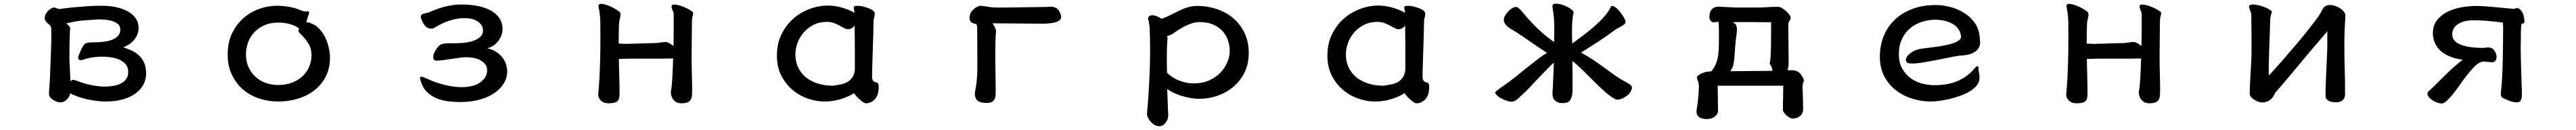

<svg xmlns="http://www.w3.org/2000/svg" viewBox="-20 -502 14040 708"><path d="M224.6 -410.2Q224.6 -417 230 -426.8Q235.4 -436.5 243.2 -444.3Q251 -452.1 261.2 -457Q271.5 -461.9 281.2 -460Q289.1 -458 292 -455.6Q294.9 -453.1 306.6 -453.1Q308.6 -453.1 328.1 -456.1Q347.7 -459 378.9 -461.9Q410.2 -464.8 450.7 -467.8Q491.2 -470.7 535.2 -470.7Q577.1 -470.7 613.3 -462.9Q649.4 -455.1 676.8 -439.9Q704.1 -424.8 719.7 -402.3Q735.4 -379.9 735.4 -351.6Q735.4 -328.1 727.1 -310.5Q718.8 -293 706.5 -279.8Q694.3 -266.6 679.2 -257.8Q664.1 -249 651.4 -244.1Q670.9 -238.3 692.9 -229Q714.8 -219.7 733.4 -203.6Q752 -187.5 764.2 -163.1Q776.4 -138.7 776.4 -100.6Q776.4 -72.3 763.2 -44.9Q750 -17.6 722.7 3.9Q695.3 25.4 653.8 38.1Q612.3 50.8 556.6 50.8Q534.2 50.8 508.3 47.9Q482.4 44.9 456.1 39.1Q429.7 33.2 405.8 24.9Q381.8 16.6 363.3 5.9Q359.4 24.4 344.2 40Q329.1 55.7 309.6 55.7Q300.8 55.7 289.6 51.8Q278.3 47.9 268.6 41.5Q258.8 35.2 252.4 25.9Q246.1 16.6 247.1 5.9Q247.1 4.9 247.1 2Q247.1 -1 247.6 -8.3Q248 -15.6 249 -30.3Q250 -44.9 252 -70.3Q254.9 -153.3 257.3 -209.5Q259.8 -265.6 259.8 -308.6Q259.8 -334 259.3 -345.7Q258.8 -357.4 253.9 -362.3Q251 -366.2 245.1 -370.6Q239.3 -375 234.4 -380.4Q229.5 -385.7 226.1 -392.6Q222.7 -399.4 224.6 -410.2ZM358.4 -177.7Q358.4 -166 359.4 -149.9Q360.4 -133.8 361.3 -117.2Q362.3 -100.6 362.8 -85Q363.3 -69.3 363.3 -57.6Q371.1 -68.4 378.9 -67.4Q386.7 -66.4 400.4 -61.5Q434.6 -47.9 470.2 -40Q505.9 -32.2 546.9 -30.3Q575.2 -30.3 599.6 -34.7Q624 -39.1 642.1 -49.3Q660.2 -59.6 669.9 -75.2Q679.7 -90.8 678.7 -114.3Q677.7 -137.7 664.1 -152.8Q650.4 -168 629.9 -177.2Q609.4 -186.5 584.5 -189.9Q559.6 -193.4 536.1 -193.4Q516.6 -193.4 494.6 -190.9Q472.7 -188.5 450.2 -182.6Q446.3 -181.6 439 -178.7Q431.6 -175.8 424.8 -174.8Q418 -173.8 412.6 -175.8Q407.2 -177.7 406.2 -186.5Q405.3 -191.4 409.2 -201.2Q413.1 -210.9 418.9 -224.6Q425.8 -240.2 431.2 -249.5Q436.5 -258.8 443.8 -263.7Q451.2 -268.6 462.4 -270Q473.6 -271.5 491.2 -271.5Q517.6 -271.5 543.5 -274.4Q569.3 -277.3 589.8 -285.2Q610.4 -293 623 -306.6Q635.7 -320.3 635.7 -340.8Q635.7 -369.1 604 -382.8Q572.3 -396.5 516.6 -396.5Q483.4 -394.5 438 -391.1Q392.6 -387.7 340.8 -374Q350.6 -367.2 357.4 -359.9Q364.3 -352.5 361.3 -334Q359.4 -303.7 358.9 -260.7Q358.4 -217.8 358.4 -177.7Z M1660.2 -440.4Q1665 -437.5 1665 -431.6Q1663.1 -424.8 1658.7 -412.6Q1654.3 -400.4 1649.4 -380.9Q1659.2 -380.9 1669.9 -377Q1680.7 -373 1689.9 -368.2Q1699.2 -363.3 1705.6 -358.4Q1711.9 -353.5 1713.9 -351.6Q1749 -315.4 1763.7 -270.5Q1778.3 -225.6 1778.3 -188.5Q1778.3 -130.9 1755.9 -86.4Q1733.4 -42 1695.3 -11.7Q1657.2 18.6 1606 34.7Q1554.7 50.8 1498 50.8Q1440.4 50.8 1390.1 33.7Q1339.8 16.6 1302.2 -16.6Q1264.6 -49.8 1242.7 -97.2Q1220.7 -144.5 1220.7 -205.1Q1220.7 -270.5 1244.6 -320.3Q1268.6 -370.1 1306.6 -403.3Q1344.7 -436.5 1392.6 -453.6Q1440.4 -470.7 1488.3 -470.7Q1516.6 -470.7 1550.8 -465.3Q1585 -460 1608.4 -450.2Q1626 -442.4 1634.8 -440.9Q1643.6 -439.5 1647.5 -439.5Q1651.4 -439.5 1653.3 -440.4Q1655.3 -441.4 1660.2 -440.4ZM1627 -307.6Q1625 -310.5 1620.1 -314.5Q1615.2 -318.4 1611.3 -323.7Q1607.4 -329.1 1606.4 -334.5Q1605.5 -339.8 1611.3 -345.7Q1590.8 -362.3 1560.5 -370.6Q1530.3 -378.9 1498 -378.9Q1451.2 -378.9 1418 -363.3Q1384.8 -347.7 1362.8 -322.8Q1340.8 -297.9 1330.6 -267.6Q1320.3 -237.3 1320.3 -207Q1320.3 -167 1334.5 -136.2Q1348.6 -105.5 1372.6 -83.5Q1396.5 -61.5 1428.2 -50.3Q1460 -39.1 1495.1 -39.1Q1538.1 -39.1 1572.3 -52.2Q1606.4 -65.4 1629.9 -87.9Q1653.3 -110.4 1665.5 -140.1Q1677.7 -169.9 1677.7 -202.1Q1677.7 -236.3 1661.6 -263.2Q1645.5 -290 1627 -307.6Z M2279.3 -390.6Q2271.5 -406.2 2273.4 -414.1Q2275.4 -421.9 2282.2 -425.3Q2289.1 -428.7 2298.8 -430.2Q2308.6 -431.6 2316.4 -434.6Q2368.2 -457 2411.1 -467.3Q2454.1 -477.5 2496.1 -477.5Q2539.1 -477.5 2579.1 -470.2Q2619.1 -462.9 2649.9 -447.3Q2680.7 -431.6 2699.2 -406.2Q2717.8 -380.9 2718.8 -344.7Q2718.8 -335 2715.3 -319.3Q2711.9 -303.7 2702.1 -288.1Q2692.4 -272.5 2676.3 -258.8Q2660.2 -245.1 2634.8 -239.3Q2665 -232.4 2686 -218.3Q2707 -204.1 2720.2 -186Q2733.4 -168 2738.8 -148.4Q2744.1 -128.9 2744.1 -112.3Q2744.1 -79.1 2726.6 -49.3Q2709 -19.5 2676.3 3.4Q2643.6 26.4 2595.7 40Q2547.9 53.7 2486.3 53.7Q2453.1 53.7 2419.4 49.3Q2385.7 44.9 2356.4 32.2Q2327.1 19.5 2304.7 -3.4Q2282.2 -26.4 2271.5 -64.5Q2267.6 -76.2 2270 -80.6Q2272.5 -85 2278.3 -84Q2284.2 -83 2293 -79.6Q2301.8 -76.2 2310.5 -72.3Q2332 -61.5 2356.9 -53.2Q2381.8 -44.9 2405.8 -39.1Q2429.7 -33.2 2452.6 -30.3Q2475.6 -27.3 2493.2 -27.3Q2563.5 -27.3 2599.1 -54.7Q2634.8 -82 2634.8 -119.1Q2634.8 -140.6 2622.6 -154.3Q2610.4 -168 2593.3 -176.3Q2576.2 -184.6 2556.6 -187.5Q2537.1 -190.4 2522.5 -190.4Q2505.9 -190.4 2484.4 -187.5Q2462.9 -184.6 2440.4 -181.2Q2418 -177.7 2396.5 -174.8Q2375 -171.9 2358.4 -171.9Q2340.8 -171.9 2340.8 -191.4Q2340.8 -197.3 2343.8 -207Q2346.7 -216.8 2353.5 -227.5Q2362.3 -242.2 2370.1 -250.5Q2377.9 -258.8 2389.2 -262.2Q2400.4 -265.6 2417.5 -266.1Q2434.6 -266.6 2462.9 -266.6Q2483.4 -266.6 2509.3 -269Q2535.2 -271.5 2558.1 -279.3Q2581.1 -287.1 2596.7 -300.8Q2612.3 -314.5 2612.3 -336.9Q2612.3 -364.3 2585.4 -383.8Q2558.6 -403.3 2509.8 -403.3Q2472.7 -403.3 2431.2 -390.1Q2389.6 -377 2348.6 -351.6Q2333 -341.8 2313.5 -349.1Q2293.9 -356.4 2279.3 -390.6Z M3352.5 -180.7Q3352.5 -159.2 3353.5 -132.8Q3354.5 -106.4 3355 -80.1Q3355.5 -53.7 3356 -30.3Q3356.4 -6.8 3356.4 7.8Q3356.4 39.1 3343.8 49.8Q3331.1 60.5 3297.9 60.5Q3278.3 60.5 3266.6 54.2Q3254.9 47.9 3248.5 38.6Q3242.2 29.3 3240.7 19Q3239.3 8.8 3241.2 0Q3243.2 -24.4 3244.6 -43.5Q3246.1 -62.5 3247.1 -80.1Q3248 -97.7 3248.5 -116.7Q3249 -135.7 3250 -159.2Q3251 -181.6 3251.5 -220.2Q3252 -258.8 3252 -299.8Q3252 -341.8 3251.5 -381.8Q3251 -421.9 3242.2 -462.9Q3239.3 -475.6 3246.6 -479Q3253.9 -482.4 3267.1 -480Q3280.3 -477.5 3296.4 -471.2Q3312.5 -464.8 3326.7 -457Q3340.8 -449.2 3350.6 -441.9Q3360.4 -434.6 3360.4 -430.7Q3363.3 -421.9 3359.4 -406.7Q3355.5 -391.6 3353.5 -375Q3352.5 -350.6 3352.1 -324.2Q3351.6 -297.9 3351.6 -264.6Q3362.3 -263.7 3380.9 -263.2Q3399.4 -262.7 3413.1 -263.7L3552.7 -267.6Q3563.5 -267.6 3579.6 -270.5Q3595.7 -273.4 3606.4 -273.4Q3613.3 -273.4 3621.6 -270Q3629.9 -266.6 3650.4 -252Q3651.4 -287.1 3651.4 -328.6Q3651.4 -370.1 3651.4 -422.9Q3651.4 -433.6 3646.5 -443.4Q3641.6 -453.1 3639.6 -463.9Q3638.7 -478.5 3657.2 -477.1Q3675.8 -475.6 3698.2 -467.3Q3720.7 -459 3739.3 -447.8Q3757.8 -436.5 3757.8 -431.6Q3757.8 -424.8 3754.9 -415Q3752 -405.3 3751 -391.6Q3751 -379.9 3750.5 -356.4Q3750 -333 3750 -304.2Q3750 -275.4 3749.5 -244.1Q3749 -212.9 3749 -185.5Q3749 -168.9 3749.5 -146Q3750 -123 3750.5 -99.1Q3751 -75.2 3751.5 -52.2Q3752 -29.3 3752 -13.7Q3752 2.9 3751 16.6Q3750 30.3 3744.6 40Q3739.3 49.8 3727.5 55.2Q3715.8 60.5 3694.3 60.5Q3674.8 60.5 3663.1 52.7Q3651.4 44.9 3645 34.2Q3638.7 23.4 3637.2 12.7Q3635.7 2 3635.7 -2.9Q3638.7 -12.7 3640.6 -33.2Q3642.6 -53.7 3644 -79.1Q3645.5 -104.5 3646.5 -132.3Q3647.5 -160.2 3648.4 -183.6Q3614.3 -182.6 3576.2 -182.6Q3538.1 -182.6 3501 -182.6Q3463.9 -182.6 3428.2 -182.6Q3392.6 -182.6 3352.5 -180.7Z M4637.7 -432.6Q4635.7 -440.4 4635.3 -443.8Q4634.8 -447.3 4634.3 -448.7Q4633.8 -450.2 4633.8 -451.7Q4633.8 -453.1 4632.8 -457Q4632.8 -460 4632.8 -462.9Q4632.8 -465.8 4636.2 -467.8Q4639.6 -469.7 4648.4 -470.2Q4657.2 -470.7 4673.8 -468.8Q4708 -460.9 4727.5 -451.2Q4747.1 -441.4 4747.1 -426.8Q4747.1 -416 4743.7 -405.3Q4740.2 -394.5 4740.2 -377.9Q4740.2 -365.2 4739.7 -341.3Q4739.3 -317.4 4738.3 -288.1Q4737.3 -258.8 4736.3 -227.1Q4735.4 -195.3 4734.4 -167Q4733.4 -138.7 4732.9 -116.7Q4732.4 -94.7 4732.4 -85Q4732.4 -69.3 4738.8 -61.5Q4745.1 -53.7 4761.7 -51.8Q4766.6 -46.9 4767.6 -40Q4768.6 -33.2 4768.6 -22.5Q4766.6 19.5 4746.1 40Q4725.6 60.5 4699.2 60.5Q4692.4 60.5 4682.6 53.7Q4672.9 46.9 4662.6 37.6Q4652.3 28.3 4644.5 19Q4636.7 9.8 4634.8 4.9Q4609.4 22.5 4565.9 36.6Q4522.5 50.8 4472.7 50.8Q4431.6 50.8 4386.2 36.1Q4340.8 21.5 4302.7 -9.3Q4264.6 -40 4239.3 -87.4Q4213.9 -134.8 4213.9 -199.2Q4213.9 -263.7 4238.3 -314Q4262.7 -364.3 4302.2 -399.4Q4341.8 -434.6 4391.6 -453.1Q4441.4 -471.7 4491.2 -471.7Q4562.5 -471.7 4637.7 -432.6ZM4638.7 -122.1Q4638.7 -183.6 4638.7 -224.6Q4638.7 -265.6 4638.2 -292.5Q4637.7 -319.3 4637.7 -335Q4637.7 -350.6 4637.7 -362.3Q4621.1 -342.8 4601.6 -342.8Q4591.8 -342.8 4580.1 -349.1Q4568.4 -355.5 4554.7 -362.8Q4541 -370.1 4524.4 -376.5Q4507.8 -382.8 4487.3 -382.8Q4443.4 -382.8 4410.6 -365.2Q4377.9 -347.7 4356.4 -321.3Q4335 -294.9 4324.7 -264.2Q4314.5 -233.4 4314.5 -207Q4314.5 -166 4330.1 -133.8Q4345.7 -101.6 4373.5 -79.6Q4401.4 -57.6 4439 -46.4Q4476.6 -35.2 4519.5 -35.2Q4540 -38.1 4560.5 -42Q4581.1 -45.9 4597.7 -55.2Q4614.3 -64.5 4625 -80.6Q4635.7 -96.7 4638.7 -122.1Z M5296.9 -372.1Q5273.4 -375 5267.1 -389.2Q5260.7 -403.3 5265.6 -418.9Q5267.6 -430.7 5274.9 -439.9Q5282.2 -449.2 5291 -456.1Q5299.8 -462.9 5309.1 -466.8Q5318.4 -470.7 5326.2 -470.7Q5342.8 -468.8 5365.7 -464.8Q5388.7 -460.9 5412.1 -460.9H5451.2L5672.9 -463.9Q5686.5 -463.9 5696.3 -464.8Q5706.1 -465.8 5713.9 -465.8Q5715.8 -465.8 5731.4 -460.4Q5747.1 -455.1 5756.8 -432.6Q5762.7 -419.9 5762.7 -409.2Q5762.7 -398.4 5752 -390.1Q5741.2 -381.8 5717.8 -377.4Q5694.3 -373 5652.3 -373Q5629.9 -373 5599.1 -373.5Q5568.4 -374 5533.7 -374Q5499 -374 5461.9 -374.5Q5424.8 -375 5388.7 -375Q5402.3 -355.5 5405.3 -345.7Q5408.2 -335.9 5408.2 -327.1Q5408.2 -325.2 5407.2 -319.3Q5406.2 -313.5 5406.2 -311.5Q5404.3 -274.4 5404.3 -231.9Q5404.3 -189.5 5404.3 -160.2Q5404.3 -122.1 5405.3 -80.6Q5406.2 -39.1 5406.2 -6.8Q5406.2 6.8 5405.3 18.6Q5404.3 30.3 5399.4 39.1Q5394.5 47.9 5384.8 53.2Q5375 58.6 5358.4 58.6Q5314.5 58.6 5301.8 40Q5289.1 21.5 5293.9 -3.9Q5306.6 -61.5 5306.2 -138.7Q5305.7 -215.8 5305.7 -295.9Q5305.7 -330.1 5305.2 -350.1Q5304.7 -370.1 5296.9 -372.1Z M6236.3 -401.4Q6236.3 -407.2 6241.7 -412.6Q6247.1 -418 6256.3 -418.9Q6265.6 -419.9 6279.3 -415.5Q6293 -411.1 6310.5 -399.4Q6339.8 -410.2 6363.3 -422.4Q6386.7 -434.6 6409.2 -445.3Q6431.6 -456.1 6455.1 -462.9Q6478.5 -469.7 6507.8 -469.7Q6558.6 -469.7 6608.4 -453.6Q6658.2 -437.5 6697.3 -405.8Q6736.3 -374 6760.7 -325.7Q6785.2 -277.3 6785.2 -212.9Q6785.2 -151.4 6761.2 -105Q6737.3 -58.6 6699.2 -27.3Q6661.1 3.9 6613.3 20Q6565.4 36.1 6516.6 36.1Q6490.2 36.1 6464.4 31.2Q6438.5 26.4 6415.5 19Q6392.6 11.7 6373 2Q6353.5 -7.8 6340.8 -17.6L6345.7 111.3Q6347.7 127.9 6344.2 141.6Q6340.8 155.3 6333.5 165Q6326.2 174.8 6316.9 180.2Q6307.6 185.5 6297.9 185.5Q6285.2 185.5 6272.9 178.7Q6260.7 171.9 6251.5 161.6Q6242.2 151.4 6236.3 139.6Q6230.5 127.9 6230.5 119.1Q6241.2 2 6245.6 -116.2Q6250 -234.4 6245.1 -352.5Q6243.2 -368.2 6241.7 -377Q6240.2 -385.7 6239.3 -390.1Q6238.3 -394.5 6237.3 -396.5Q6236.3 -398.4 6236.3 -401.4ZM6338.9 -197.3Q6338.9 -179.7 6338.9 -155.8Q6338.9 -131.8 6339.8 -106.4Q6345.7 -99.6 6358.9 -89.4Q6372.1 -79.1 6391.1 -69.8Q6410.2 -60.5 6434.1 -54.2Q6458 -47.9 6486.3 -47.9Q6533.2 -47.9 6569.3 -64Q6605.5 -80.1 6630.4 -106Q6655.3 -131.8 6668.5 -163.1Q6681.6 -194.3 6681.6 -224.6Q6681.6 -255.9 6671.4 -284.2Q6661.1 -312.5 6640.6 -334.5Q6620.1 -356.4 6589.4 -369.1Q6558.6 -381.8 6517.6 -381.8Q6497.1 -381.8 6476.6 -375.5Q6456.1 -369.1 6437 -359.4Q6418 -349.6 6401.4 -338.9Q6384.8 -328.1 6371.1 -318.4Q6365.2 -314.5 6356.9 -311Q6348.6 -307.6 6340.8 -306.6Q6341.8 -301.8 6342.3 -298.8Q6342.8 -295.9 6342.8 -289.1Q6341.8 -287.1 6340.3 -262.7Q6338.9 -238.3 6338.9 -197.3Z M7637.7 -432.6Q7635.7 -440.4 7635.3 -443.8Q7634.8 -447.3 7634.3 -448.7Q7633.8 -450.2 7633.8 -451.7Q7633.8 -453.1 7632.8 -457Q7632.8 -460 7632.8 -462.9Q7632.8 -465.8 7636.2 -467.8Q7639.6 -469.7 7648.4 -470.2Q7657.2 -470.7 7673.8 -468.8Q7708 -460.9 7727.5 -451.2Q7747.1 -441.4 7747.1 -426.8Q7747.1 -416 7743.7 -405.3Q7740.2 -394.5 7740.2 -377.9Q7740.2 -365.2 7739.7 -341.3Q7739.3 -317.4 7738.3 -288.1Q7737.3 -258.8 7736.3 -227.1Q7735.4 -195.3 7734.4 -167Q7733.4 -138.7 7732.9 -116.7Q7732.4 -94.7 7732.4 -85Q7732.4 -69.3 7738.8 -61.5Q7745.1 -53.7 7761.7 -51.8Q7766.6 -46.9 7767.6 -40Q7768.6 -33.2 7768.6 -22.5Q7766.6 19.5 7746.1 40Q7725.6 60.5 7699.2 60.5Q7692.4 60.5 7682.6 53.7Q7672.9 46.9 7662.6 37.6Q7652.3 28.3 7644.5 19Q7636.7 9.8 7634.8 4.9Q7609.4 22.5 7565.9 36.6Q7522.5 50.8 7472.7 50.8Q7431.6 50.8 7386.2 36.1Q7340.8 21.5 7302.7 -9.3Q7264.6 -40 7239.3 -87.4Q7213.9 -134.8 7213.9 -199.2Q7213.9 -263.7 7238.3 -314Q7262.7 -364.3 7302.2 -399.4Q7341.8 -434.6 7391.6 -453.1Q7441.4 -471.7 7491.2 -471.7Q7562.5 -471.7 7637.7 -432.6ZM7638.7 -122.1Q7638.7 -183.6 7638.7 -224.6Q7638.7 -265.6 7638.2 -292.5Q7637.7 -319.3 7637.7 -335Q7637.7 -350.6 7637.7 -362.3Q7621.1 -342.8 7601.6 -342.8Q7591.8 -342.8 7580.1 -349.1Q7568.4 -355.5 7554.7 -362.8Q7541 -370.1 7524.4 -376.5Q7507.8 -382.8 7487.3 -382.8Q7443.4 -382.8 7410.6 -365.2Q7377.9 -347.7 7356.4 -321.3Q7335 -294.9 7324.7 -264.2Q7314.5 -233.4 7314.5 -207Q7314.5 -166 7330.1 -133.8Q7345.7 -101.6 7373.5 -79.6Q7401.4 -57.6 7439 -46.4Q7476.6 -35.2 7519.5 -35.2Q7540 -38.1 7560.5 -42Q7581.1 -45.9 7597.7 -55.2Q7614.3 -64.5 7625 -80.6Q7635.7 -96.7 7638.7 -122.1Z M8759.8 -467.8Q8767.6 -473.6 8781.2 -463.9Q8794.9 -454.1 8807.6 -438.5Q8820.3 -422.9 8829.6 -406.7Q8838.9 -390.6 8838.9 -383.8Q8838.9 -376 8832 -370.1Q8825.2 -364.3 8815.9 -358.9Q8806.6 -353.5 8795.4 -347.7Q8784.2 -341.8 8775.4 -335Q8738.3 -306.6 8689.5 -274.9Q8640.6 -243.2 8595.7 -215.8Q8633.8 -195.3 8664.1 -174.8Q8694.3 -154.3 8721.7 -134.3Q8749 -114.3 8776.9 -94.2Q8804.7 -74.2 8839.8 -55.7Q8846.7 -50.8 8855.5 -46.4Q8864.3 -42 8869.6 -35.6Q8875 -29.3 8873 -19Q8871.1 -8.8 8858.4 8.8Q8851.6 15.6 8841.8 22.5Q8832 29.3 8821.3 34.2Q8810.5 39.1 8800.3 40.5Q8790 42 8783.2 38.1Q8757.8 25.4 8728.5 -0.5Q8699.2 -26.4 8668.9 -56.6Q8638.7 -86.9 8607.9 -117.2Q8577.1 -147.5 8548.8 -169.9Q8549.8 -129.9 8549.8 -86.4Q8549.8 -43 8549.8 -7.8Q8549.8 18.6 8539.6 39.1Q8529.3 59.6 8496.1 59.6Q8476.6 59.6 8465.3 53.2Q8454.1 46.9 8448.2 38.1Q8442.4 29.3 8441.4 19Q8440.4 8.8 8440.4 1Q8441.4 -4.9 8442.4 -23.9Q8443.4 -43 8444.3 -67.4Q8445.3 -91.8 8446.3 -117.2Q8447.3 -142.6 8448.2 -161.1Q8436.5 -151.4 8415 -129.4Q8393.6 -107.4 8370.6 -83.5Q8347.7 -59.6 8328.1 -38.6Q8308.6 -17.6 8300.8 -9.8Q8273.4 16.6 8253.9 34.2Q8234.4 51.8 8217.8 51.8Q8205.1 51.8 8187.5 45.4Q8169.9 39.1 8155.3 30.3Q8140.6 21.5 8132.8 11.7Q8125 2 8131.8 -3.9Q8152.3 -20.5 8180.2 -39.6Q8208 -58.6 8237.3 -82Q8254.9 -96.7 8278.3 -115.2Q8301.8 -133.8 8325.7 -152.8Q8349.6 -171.9 8372.1 -188.5Q8394.5 -205.1 8411.1 -213.9Q8362.3 -245.1 8319.3 -275.4Q8276.4 -305.7 8241.2 -328.1Q8227.5 -335.9 8213.9 -344.2Q8200.2 -352.5 8190.4 -362.3Q8180.7 -372.1 8176.8 -384.3Q8172.9 -396.5 8178.7 -411.1Q8186.5 -426.8 8200.7 -441.4Q8214.8 -456.1 8230.5 -461.9Q8245.1 -467.8 8255.9 -458Q8266.6 -448.2 8278.3 -434.6Q8301.8 -405.3 8326.7 -379.4Q8351.6 -353.5 8374 -333Q8396.5 -312.5 8416 -297.4Q8435.5 -282.2 8449.2 -272.5Q8450.2 -293.9 8450.2 -314Q8450.2 -334 8450.2 -351.6Q8450.2 -391.6 8446.8 -418.5Q8443.4 -445.3 8440.4 -464.8Q8438.5 -481.4 8457 -481.9Q8475.6 -482.4 8498 -474.6Q8520.5 -466.8 8539.1 -454.1Q8557.6 -441.4 8555.7 -432.6Q8553.7 -426.8 8551.8 -415.5Q8549.8 -404.3 8549.8 -396.5Q8547.9 -383.8 8547.4 -366.2Q8546.9 -348.6 8546.9 -318.4Q8546.9 -306.6 8547.4 -293.9Q8547.9 -281.2 8547.9 -264.6Q8575.2 -284.2 8607.9 -309.1Q8640.6 -334 8670.9 -360.4Q8701.2 -386.7 8725.1 -414.6Q8749 -442.4 8759.8 -467.8Z M9323.2 -380.9Q9313.5 -379.9 9307.6 -383.8Q9301.8 -387.7 9298.8 -394.5Q9295.9 -401.4 9295.4 -408.7Q9294.9 -416 9296.9 -422.9Q9298.8 -442.4 9311.5 -454.1Q9324.2 -465.8 9347.7 -465.8Q9349.6 -465.8 9362.8 -464.8Q9376 -463.9 9392.1 -463.4Q9408.2 -462.9 9422.9 -461.9Q9437.5 -460.9 9443.4 -460.9H9539.1Q9562.5 -460.9 9578.6 -461.4Q9594.7 -461.9 9608.4 -462.9Q9622.1 -463.9 9635.3 -464.4Q9648.4 -464.8 9665 -464.8Q9671.9 -464.8 9681.6 -462.9Q9687.5 -460.9 9697.3 -454.1Q9707 -447.3 9716.3 -439Q9725.6 -430.7 9731.9 -421.4Q9738.3 -412.1 9738.3 -404.3Q9738.3 -396.5 9731.9 -388.2Q9725.6 -379.9 9725.6 -367.2Q9725.6 -333 9726.1 -306.6Q9726.6 -280.3 9726.6 -256.8Q9726.6 -233.4 9727.1 -210.4Q9727.5 -187.5 9727.5 -158.2Q9727.5 -135.7 9720.7 -119.1Q9730.5 -119.1 9740.2 -119.6Q9750 -120.1 9759.8 -118.2Q9769.5 -116.2 9778.3 -111.3Q9787.1 -106.4 9793.9 -96.7Q9795.9 -93.8 9799.8 -88.4Q9803.7 -83 9806.6 -76.7Q9809.6 -70.3 9810.1 -64Q9810.5 -57.6 9806.6 -52.7Q9801.8 -33.2 9803.2 -17.1Q9804.7 -1 9804.7 13.7Q9804.7 21.5 9805.2 32.2Q9805.7 43 9805.7 54.2Q9805.7 65.4 9806.2 75.2Q9806.6 85 9806.6 90.8Q9806.6 115.2 9790.5 129.4Q9774.4 143.6 9749 143.6Q9742.2 143.6 9732.9 138.7Q9723.6 133.8 9715.8 126.5Q9708 119.1 9702.1 110.8Q9696.3 102.5 9696.3 96.7Q9696.3 55.7 9697.3 25.9Q9698.2 -3.9 9698.2 -35.2H9340.8Q9340.8 -21.5 9341.3 0Q9341.8 21.5 9341.8 42.5Q9341.8 63.5 9342.3 80.1Q9342.8 96.7 9342.8 100.6Q9342.8 119.1 9325.2 132.8Q9307.6 146.5 9282.2 146.5Q9252.9 146.5 9238.3 134.8Q9223.6 123 9225.6 99.6Q9228.5 82 9231 63.5Q9233.4 44.9 9234.9 27.8Q9236.3 10.7 9237.3 -3.4Q9238.3 -17.6 9238.3 -25.4Q9238.3 -39.1 9236.8 -47.4Q9235.4 -55.7 9232.9 -61.5Q9230.5 -67.4 9229 -71.8Q9227.5 -76.2 9227.5 -82Q9227.5 -85 9233.9 -90.3Q9240.2 -95.7 9251 -101.1Q9261.7 -106.4 9275.9 -109.9Q9290 -113.3 9305.7 -113.3Q9318.4 -128.9 9326.7 -145Q9335 -161.1 9339.8 -181.6Q9344.7 -202.1 9346.2 -230Q9347.7 -257.8 9347.7 -297.9Q9347.7 -332 9347.2 -353Q9346.7 -374 9345.7 -382.8Q9338.9 -382.8 9334 -382.3Q9329.1 -381.8 9323.2 -380.9ZM9410.2 -114.3Q9431.6 -114.3 9461.9 -114.7Q9492.2 -115.2 9524.4 -115.2Q9556.6 -115.2 9586.9 -115.7Q9617.2 -116.2 9639.6 -116.2L9634.8 -137.7Q9630.9 -145.5 9628.4 -148.9Q9626 -152.3 9624 -155.3Q9627.9 -168.9 9629.4 -197.8Q9630.9 -226.6 9631.3 -259.8Q9631.8 -293 9631.8 -325.7Q9631.8 -358.4 9631.8 -380.9Q9627 -380.9 9610.4 -380.9Q9593.8 -380.9 9572.3 -381.3Q9550.8 -381.8 9527.8 -381.8Q9504.9 -381.8 9488.3 -381.8Q9464.8 -381.8 9447.8 -381.8Q9430.7 -381.8 9422.9 -380.9Q9427.7 -377.9 9432.6 -375Q9437.5 -372.1 9440.9 -365.7Q9444.3 -359.4 9445.3 -349.1Q9446.3 -338.9 9444.3 -321.3Q9437.5 -272.5 9435.5 -240.2Q9433.6 -208 9431.6 -186Q9429.7 -164.1 9425.8 -147.9Q9421.9 -131.8 9410.2 -114.3Z M10530.3 -474.6Q10565.4 -474.6 10605 -464.8Q10644.5 -455.1 10679.2 -434.6Q10713.9 -414.1 10738.3 -382.3Q10762.7 -350.6 10767.6 -306.6Q10770.5 -289.1 10771 -272Q10771.5 -254.9 10762.7 -240.2Q10753.9 -225.6 10734.4 -214.8Q10714.8 -204.1 10678.7 -200.2Q10661.1 -200.2 10625.5 -193.4Q10589.8 -186.5 10548.8 -178.2Q10507.8 -169.9 10467.3 -163.1Q10426.8 -156.2 10399.4 -156.2Q10377 -156.2 10371.6 -162.6Q10366.2 -168.9 10366.2 -172.9Q10366.2 -188.5 10378.9 -202.1Q10397.5 -218.8 10413.6 -226.1Q10429.7 -233.4 10448.2 -236.3Q10460 -238.3 10481.4 -240.7Q10502.9 -243.2 10527.8 -246.6Q10552.7 -250 10578.1 -254.9Q10603.5 -259.8 10624 -266.6Q10644.5 -273.4 10656.7 -283.2Q10668.9 -293 10667 -306.6Q10663.1 -330.1 10649.9 -347.2Q10636.7 -364.3 10616.7 -374.5Q10596.7 -384.8 10573.2 -389.6Q10549.8 -394.5 10525.4 -394.5Q10491.2 -394.5 10456.1 -383.8Q10420.9 -373 10392.6 -350.6Q10364.3 -328.1 10346.2 -292Q10328.1 -255.9 10328.1 -206.1Q10328.1 -159.2 10347.2 -127Q10366.2 -94.7 10394.5 -74.7Q10422.9 -54.7 10457 -46.4Q10491.2 -38.1 10521.5 -38.1Q10597.7 -38.1 10650.9 -62Q10704.1 -85.9 10738.3 -127Q10746.1 -135.7 10750 -138.7Q10753.9 -141.6 10757.8 -141.6Q10761.7 -141.6 10761.7 -133.8Q10761.7 -120.1 10764.6 -106.9Q10767.6 -93.8 10767.6 -77.1Q10767.6 -55.7 10753.4 -37.6Q10739.3 -19.5 10715.8 -5.4Q10692.4 8.8 10663.1 19.5Q10633.8 30.3 10604.5 37.1Q10575.2 43.9 10547.9 47.4Q10520.5 50.8 10502 50.8Q10452.1 50.8 10402.3 35.6Q10352.5 20.5 10313 -9.8Q10273.4 -40 10249 -85.9Q10224.6 -131.8 10224.6 -194.3Q10224.6 -252 10244.6 -303.2Q10264.6 -354.5 10303.7 -392.6Q10342.8 -430.7 10399.9 -452.6Q10457 -474.6 10530.3 -474.6Z M11352.5 -180.7Q11352.5 -159.2 11353.5 -132.8Q11354.5 -106.4 11355 -80.1Q11355.5 -53.7 11356 -30.3Q11356.4 -6.8 11356.4 7.8Q11356.4 39.1 11343.8 49.8Q11331.1 60.5 11297.9 60.5Q11278.3 60.5 11266.6 54.2Q11254.9 47.9 11248.5 38.6Q11242.2 29.3 11240.7 19Q11239.3 8.8 11241.2 0Q11243.2 -24.4 11244.6 -43.5Q11246.1 -62.5 11247.1 -80.1Q11248 -97.7 11248.5 -116.7Q11249 -135.7 11250 -159.2Q11251 -181.6 11251.5 -220.2Q11252 -258.8 11252 -299.8Q11252 -341.8 11251.5 -381.8Q11251 -421.9 11242.2 -462.9Q11239.3 -475.6 11246.6 -479Q11253.9 -482.4 11267.1 -480Q11280.3 -477.5 11296.4 -471.2Q11312.5 -464.8 11326.7 -457Q11340.8 -449.2 11350.6 -441.9Q11360.4 -434.6 11360.4 -430.7Q11363.3 -421.9 11359.4 -406.7Q11355.5 -391.6 11353.5 -375Q11352.5 -350.6 11352.1 -324.2Q11351.6 -297.9 11351.6 -264.6Q11362.3 -263.7 11380.9 -263.2Q11399.4 -262.7 11413.1 -263.7L11552.7 -267.6Q11563.5 -267.6 11579.6 -270.5Q11595.7 -273.4 11606.4 -273.4Q11613.3 -273.4 11621.6 -270Q11629.9 -266.6 11650.4 -252Q11651.4 -287.1 11651.4 -328.6Q11651.4 -370.1 11651.4 -422.9Q11651.4 -433.6 11646.5 -443.4Q11641.6 -453.1 11639.6 -463.9Q11638.7 -478.5 11657.2 -477.1Q11675.8 -475.6 11698.2 -467.3Q11720.7 -459 11739.3 -447.8Q11757.8 -436.5 11757.8 -431.6Q11757.8 -424.8 11754.9 -415Q11752 -405.3 11751 -391.6Q11751 -379.9 11750.5 -356.4Q11750 -333 11750 -304.2Q11750 -275.4 11749.5 -244.1Q11749 -212.9 11749 -185.5Q11749 -168.9 11749.5 -146Q11750 -123 11750.5 -99.1Q11751 -75.2 11751.5 -52.2Q11752 -29.3 11752 -13.7Q11752 2.9 11751 16.6Q11750 30.3 11744.6 40Q11739.3 49.8 11727.5 55.2Q11715.8 60.5 11694.3 60.5Q11674.8 60.5 11663.1 52.7Q11651.4 44.9 11645 34.2Q11638.7 23.4 11637.2 12.7Q11635.7 2 11635.7 -2.9Q11638.7 -12.7 11640.6 -33.2Q11642.6 -53.7 11644 -79.1Q11645.5 -104.5 11646.5 -132.3Q11647.5 -160.2 11648.4 -183.6Q11614.3 -182.6 11576.2 -182.6Q11538.1 -182.6 11501 -182.6Q11463.9 -182.6 11428.2 -182.6Q11392.6 -182.6 11352.5 -180.7Z M12670.9 -474.6Q12688.5 -475.6 12705.6 -469.7Q12722.7 -463.9 12735.4 -455.1Q12748 -446.3 12755.4 -435.5Q12762.7 -424.8 12761.7 -416Q12760.7 -403.3 12759.8 -385.3Q12758.8 -367.2 12757.8 -345.7Q12756.8 -324.2 12756.3 -301.3Q12755.9 -278.3 12755.9 -256.8Q12755.9 -194.3 12757.8 -130.4Q12759.8 -66.4 12759.8 11.7Q12758.8 28.3 12752.9 36.6Q12747.1 44.9 12738.8 49.3Q12730.5 53.7 12722.2 54.2Q12713.9 54.7 12708 54.7Q12679.7 54.7 12666 44.4Q12652.3 34.2 12653.3 17.6Q12653.3 -13.7 12654.8 -52.7Q12656.2 -91.8 12658.2 -130.9Q12660.2 -169.9 12661.6 -204.1Q12663.1 -238.3 12663.1 -260.7V-332Q12651.4 -317.4 12632.8 -295.9Q12614.3 -274.4 12594.2 -251Q12574.2 -227.5 12555.2 -205.1Q12536.1 -182.6 12522.5 -166Q12493.2 -130.9 12471.2 -104.5Q12449.2 -78.1 12432.6 -58.6Q12416 -39.1 12403.3 -24.4Q12390.6 -9.8 12378.9 2.9Q12377 5.9 12373.5 14.2Q12370.1 22.5 12362.3 31.7Q12354.5 41 12340.8 48.3Q12327.1 55.7 12305.7 55.7Q12297.9 55.7 12287.1 51.8Q12276.4 47.9 12265.6 41.5Q12254.9 35.2 12247.6 26.4Q12240.2 17.6 12240.2 8.8Q12240.2 -13.7 12241.7 -43.5Q12243.2 -73.2 12245.1 -105Q12247.1 -136.7 12248.5 -168Q12250 -199.2 12250 -223.6Q12250 -266.6 12250 -297.4Q12250 -328.1 12249.5 -350.6Q12249 -373 12249 -388.7Q12249 -404.3 12249 -418Q12249 -429.7 12244.1 -440.9Q12239.3 -452.1 12237.3 -460Q12233.4 -470.7 12242.2 -474.6Q12251 -478.5 12265.6 -477.1Q12280.3 -475.6 12298.3 -470.7Q12316.4 -465.8 12331.1 -459Q12345.7 -452.1 12354.5 -445.3Q12363.3 -438.5 12360.4 -432.6Q12356.4 -425.8 12354 -413.1Q12351.6 -400.4 12351.6 -392.6Q12351.6 -372.1 12350.1 -335Q12348.6 -297.9 12347.2 -256.8Q12345.7 -215.8 12344.7 -178.7Q12343.8 -141.6 12343.8 -121.1Q12343.8 -113.3 12344.2 -106Q12344.7 -98.6 12344.7 -90.8Q12381.8 -130.9 12422.4 -177.2Q12462.9 -223.6 12500 -267.6Q12537.1 -311.5 12566.4 -349.1Q12595.7 -386.7 12611.3 -408.2Q12623 -424.8 12628.9 -436.5Q12634.8 -448.2 12640.1 -456.1Q12645.5 -463.9 12651.9 -468.3Q12658.2 -472.7 12670.9 -474.6Z M13676.8 -454.1Q13681.6 -454.1 13688 -456.1Q13694.3 -458 13700.2 -459Q13712.9 -453.1 13720.7 -442.4Q13728.5 -431.6 13731.9 -419.9Q13735.4 -408.2 13736.3 -397.9Q13737.3 -387.7 13737.3 -381.8Q13737.3 -375 13730 -374.5Q13722.7 -374 13720.7 -367.2Q13719.7 -359.4 13718.8 -348.1Q13717.8 -336.9 13717.8 -326.2V-298.8Q13717.8 -284.2 13717.3 -268.6Q13716.8 -252.9 13716.8 -238.3Q13716.8 -217.8 13717.8 -183.6Q13718.8 -149.4 13719.7 -113.3Q13720.7 -77.1 13721.7 -46.4Q13722.7 -15.6 13723.6 -2.9V8.8Q13723.6 32.2 13717.8 43.9Q13711.9 55.7 13695.3 55.7Q13686.5 55.7 13665 50.8Q13634.8 39.1 13621.6 32.7Q13608.4 26.4 13608.4 9.8Q13608.4 7.8 13608.9 5.9Q13609.4 3.9 13609.4 2V-5.9Q13613.3 -33.2 13615.7 -78.6Q13618.2 -124 13619.1 -172.4Q13620.1 -220.7 13620.6 -265.6Q13621.1 -310.5 13621.1 -337.9Q13621.1 -345.7 13621.1 -356.9Q13621.1 -368.2 13620.1 -378.9Q13585 -383.8 13542 -387.7Q13499 -391.6 13460 -391.6Q13428.7 -391.6 13406.2 -384.8Q13383.8 -377.9 13370.1 -367.2Q13356.4 -356.4 13350.1 -343.3Q13343.8 -330.1 13343.8 -316.4Q13343.8 -277.3 13388.2 -259.3Q13432.6 -241.2 13510.7 -241.2Q13520.5 -241.2 13533.7 -243.2Q13546.9 -245.1 13559.6 -239.3Q13570.3 -233.4 13577.6 -219.7Q13585 -206.1 13585.4 -192.4Q13585.9 -178.7 13577.6 -169.4Q13569.3 -160.2 13548.8 -164.1Q13540 -164.1 13526.9 -166Q13513.7 -168 13500 -164.1Q13482.4 -157.2 13462.9 -137.2Q13443.4 -117.2 13423.8 -92.3Q13404.3 -67.4 13385.3 -40Q13366.2 -12.7 13348.1 9.8Q13330.1 32.2 13314.5 46.9Q13298.8 61.5 13287.1 61.5Q13274.4 61.5 13258.8 55.7Q13243.2 49.8 13230.5 40Q13217.8 30.3 13211.4 19Q13205.1 7.8 13212.9 -2.9Q13243.2 -30.3 13264.2 -51.8Q13285.2 -73.2 13305.2 -92.8Q13325.2 -112.3 13347.2 -132.3Q13369.1 -152.3 13401.4 -176.8Q13358.4 -182.6 13327.6 -195.8Q13296.9 -209 13277.3 -228Q13257.8 -247.1 13248.5 -270Q13239.3 -293 13238.3 -318.4Q13238.3 -365.2 13262.7 -394.5Q13287.1 -423.8 13323.2 -440.4Q13359.4 -457 13400.9 -463.4Q13442.4 -469.7 13476.6 -469.7Q13496.1 -469.7 13527.8 -467.3Q13559.6 -464.8 13591.3 -461.9Q13623 -459 13647.5 -456.5Q13671.9 -454.1 13676.8 -454.1Z"/></svg>

Font: JasonHandwriting1
Style: Regular
Weight: 400
Version: Version 1.48.20